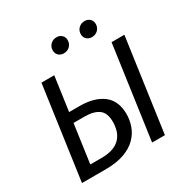

<svg xmlns="http://www.w3.org/2000/svg" viewBox="-196 -1064 1204 1234"><g transform="rotate(-30 406.0 -446.5)"><path d="M678.9 -689.1H774L677 0H581.9ZM61.5 0 158.5 -689.1H253.5L167.6 -76.7H249.1Q303.9 -76.7 339.2 -90.6Q374.6 -104.6 394.5 -128.6Q414.4 -152.5 422.4 -181.9Q430.4 -211.3 430.4 -241.2Q430.4 -308.8 393.5 -335.3Q356.7 -361.7 290 -361.7H191.5L201.6 -436.3H295.3Q405.4 -436.3 468.4 -387.8Q531.4 -339.3 531.4 -241.3Q531.4 -197.3 516.4 -154.2Q501.4 -111.2 466.9 -76.1Q432.4 -41.1 375.4 -20.5Q318.3 0 234.3 0ZM378 -779.8Q354.8 -779.8 339.8 -794.4Q324.7 -809 324.7 -831.1Q324.7 -858.3 342.8 -875.9Q360.9 -893.5 388.1 -893.5Q411.3 -893.5 426.3 -878.9Q441.4 -864.3 441.4 -842.2Q441.4 -815 423.3 -797.4Q405.2 -779.8 378 -779.8ZM586.3 -779.8Q563.1 -779.8 548.1 -794.4Q533 -809 533 -831.1Q533 -858.3 551.1 -875.9Q569.2 -893.5 596.4 -893.5Q619.6 -893.5 634.6 -878.9Q649.7 -864.3 649.7 -842.2Q649.7 -815 631.6 -797.4Q613.5 -779.8 586.3 -779.8Z"/></g></svg>

Font: Fira Sans Variable
Style: Italic
Weight: 397
Italic angle: -8°
Designer: Carrois Corporate & Edenspiekermann AG
Foundry: Carrois Corporate GbR & Edenspiekermann AG
Version: Version 4.202